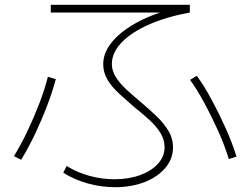

<svg xmlns="http://www.w3.org/2000/svg" viewBox="-20 -753 1040 798"><path d="M458 25Q401 25 345 9.5Q289 -6 243 -35L257 -63Q301 -36 352 -22Q403 -8 456 -8Q516 -8 563 -25.5Q610 -43 637 -73Q664 -103 664 -141Q664 -173 646.5 -201Q629 -229 600.5 -255Q572 -281 539 -307Q507 -335 476.5 -362.5Q446 -390 427.5 -420.5Q409 -451 409 -486Q409 -533 443.5 -576Q478 -619 540 -654.5Q602 -690 687 -714L698 -701H191V-733H769V-701Q671 -683 598 -650.5Q525 -618 485 -576Q445 -534 445 -487Q445 -458 462 -431.5Q479 -405 507 -379.5Q535 -354 566 -328Q599 -300 629.5 -271Q660 -242 679.5 -210Q699 -178 699 -140Q699 -93 667.5 -55.5Q636 -18 581.5 3.5Q527 25 458 25ZM38 -104Q68 -153 95 -210Q122 -267 144 -324.5Q166 -382 179 -434L212 -424Q198 -372 176 -314Q154 -256 126.5 -198Q99 -140 68 -89ZM931 -92Q914 -148 887.5 -207Q861 -266 831 -322Q801 -378 770 -421L798 -438Q830 -394 860.5 -337Q891 -280 918 -220Q945 -160 963 -102Z"/></svg>

Font: M PLUS 1 Code ExtraLight
Style: Regular
Weight: 250
Designer: Coji Morishita
Foundry: UNDERFOREST DESIGN
Version: Version 1.002